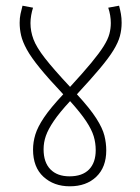

<svg xmlns="http://www.w3.org/2000/svg" viewBox="-20 -652 493 674"><path d="M353 -124Q353 -65 318 -31.5Q283 2 225 2Q169 2 132.5 -31.5Q96 -65 96 -127Q96 -153 104 -179.5Q112 -206 134.5 -239.5Q157 -273 202 -321Q151 -375 120 -413Q89 -451 74 -478.5Q59 -506 54 -528Q49 -550 49 -572Q49 -589 52 -603Q55 -617 59 -632L96 -625Q92 -613 89.5 -598.5Q87 -584 87 -571Q87 -542 97.5 -514Q108 -486 138 -447.5Q168 -409 226 -347Q272 -397 300.5 -431.5Q329 -466 344 -490Q359 -514 364 -533Q369 -552 369 -571Q369 -598 360 -625L398 -632Q402 -617 404.5 -603Q407 -589 407 -572Q407 -548 401 -525.5Q395 -503 378.5 -476Q362 -449 331 -412Q300 -375 250 -321Q296 -271 318 -236.5Q340 -202 346.5 -176Q353 -150 353 -124ZM133 -128Q133 -82 157 -57.5Q181 -33 224 -33Q269 -33 292.5 -57Q316 -81 316 -125Q316 -150 309 -173.5Q302 -197 282.5 -226.5Q263 -256 226 -297Q189 -257 169 -227.5Q149 -198 141 -175Q133 -152 133 -128Z"/></svg>

Font: Noto Sans Condensed ExtraLight
Style: Italic
Weight: 200
Width: 3
Italic angle: -12°
Designer: Monotype Design Team
Foundry: Monotype Imaging Inc.
Version: Version 2.013; ttfautohint (v1.8.4.7-5d5b)